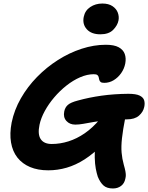

<svg xmlns="http://www.w3.org/2000/svg" viewBox="-20 -964 847 1098"><path d="M626 113.8Q591 113.8 572 96.8Q553 79.8 539.4 47Q532.8 26.8 527.8 0.7Q522.8 -25.4 521.8 -63.7Q520.8 -102 525.6 -157.6L566.6 -138Q514.8 -85.2 463.9 -52.6Q413 -20 361.2 -5Q309.4 10 255.8 10Q196.4 10 151.8 -8.8Q107.2 -27.6 79.5 -62.9Q51.8 -98.2 43.1 -149.1Q34.4 -200 46.6 -263.2Q61.4 -335.4 99.4 -401.8Q137.4 -468.2 191.8 -523.8Q246.2 -579.4 311.5 -620.9Q376.8 -662.4 447 -685.2Q517.2 -708 585 -708Q632.8 -708 658.7 -693.8Q684.6 -679.6 693.3 -655.6Q702 -631.6 696.4 -601.2Q690.6 -570.8 672.8 -545.6Q655 -520.4 630.1 -505.3Q605.2 -490.2 576.4 -490.2Q561.6 -490.2 555.6 -495Q549.6 -499.8 547.7 -507.6Q545.8 -515.4 544.3 -522.7Q542.8 -530 536.9 -534.8Q531 -539.6 516.2 -539.6Q478.8 -539.6 438.5 -522.2Q398.2 -504.8 360.1 -474.7Q322 -444.6 290 -407Q258 -369.4 236 -329Q214 -288.6 206 -250.6Q194.4 -195.6 213 -168.1Q231.6 -140.6 275.8 -140.6Q323.6 -140.6 371.4 -155.6Q419.2 -170.6 464.7 -201.9Q510.2 -233.2 551 -282Q574.8 -308 599.3 -317.6Q623.8 -327.2 655.8 -327.2Q680.6 -327.2 690.6 -318.5Q700.6 -309.8 696.4 -290.6Q682.8 -221.2 677.6 -173.8Q672.4 -126.4 675.4 -91.3Q678.4 -56.2 688 -21.6Q694.6 1.4 697 14.7Q699.4 28 699.5 37.3Q699.6 46.6 696.8 57.8Q691.6 84.8 672.3 99.3Q653 113.8 626 113.8ZM410.8 -251.4Q378.4 -251.4 359.5 -272.6Q340.6 -293.8 347.4 -326.8Q352 -350 368.2 -364.2Q384.4 -378.4 425 -389Q489.4 -406.8 560.3 -416.8Q631.2 -426.8 713.6 -427.6Q757.8 -427.6 778.6 -417.4Q799.4 -407.2 804.4 -390.3Q809.4 -373.4 805 -352.8Q799 -323.6 774.6 -302.5Q750.2 -281.4 705.8 -281.4Q643.6 -281.4 596.6 -276.9Q549.6 -272.4 515.6 -266.4Q481.6 -260.4 456.4 -255.9Q431.2 -251.4 410.8 -251.4ZM553.8 -767.8Q502.6 -767.8 476.5 -796.6Q450.4 -825.4 458.8 -867.2Q466.2 -903.8 496.2 -923.8Q526.2 -943.8 565.4 -943.8Q601.2 -943.8 623.3 -928.8Q645.4 -913.8 653.6 -891.9Q661.8 -870 657.8 -847.8Q652.4 -819 627.3 -793.4Q602.2 -767.8 553.8 -767.8Z"/></svg>

Font: Shantell Sans Light
Style: Italic
Weight: 300
Italic angle: -11°
Designer: Stephen Nixon, Anya Danilova, Shantell Martin
Foundry: Arrow Type
Version: Version 1.008;[ac192a2d6]